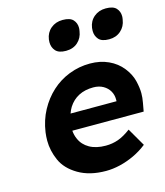

<svg xmlns="http://www.w3.org/2000/svg" viewBox="-118 -881 840 980"><g transform="rotate(-15 302.0 -391.0)"><path d="M321 10Q235 10 175.5 -25Q116 -60 93 -112Q70 -164 70 -217Q70 -238 73 -261Q82 -323 109.5 -374Q137 -425 178 -462.5Q219 -500 271.5 -520.5Q324 -541 382 -541Q436 -541 479.5 -521Q523 -501 551 -465.5Q579 -430 588 -393Q597 -356 597 -327Q597 -303 592 -277L584 -233H207Q209 -209 218 -189Q233 -154 267.5 -134.5Q302 -115 353 -115Q388 -115 419 -126Q450 -137 486 -164L541 -69Q508 -43 470.5 -25.5Q433 -8 395 1Q357 10 321 10ZM464 -320V-324Q464 -328 464 -331Q464 -354 452.5 -374Q441 -394 419 -406.5Q397 -419 367 -419Q323 -419 290 -402Q257 -385 236 -352Q227 -337 221 -320ZM510 -635Q471 -635 455 -653.5Q439 -672 439 -698Q439 -706 440 -714Q445 -749 470.5 -770.5Q496 -792 533 -792Q572 -792 588 -774.5Q604 -757 604 -732Q604 -724 602 -714Q597 -679 572 -657Q547 -635 510 -635ZM282 -635Q244 -635 227.5 -653.5Q211 -672 211 -699Q211 -706 212 -714Q217 -749 242.5 -770.5Q268 -792 305 -792Q344 -792 360 -774.5Q376 -757 376 -732Q376 -724 374 -714Q369 -679 344.5 -657Q320 -635 282 -635Z"/></g></svg>

Font: Lexend SemBd
Style: Italic
Weight: 600
Italic angle: -8.13011°
Designer: Bonnie Shaver-Troup, Thomas Jockin
Foundry: Lexend
Version: Version 1.007